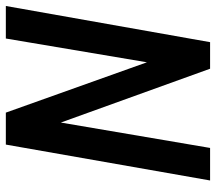

<svg xmlns="http://www.w3.org/2000/svg" viewBox="-61 -679 740 658"><g transform="rotate(-90 309.0 -350.0)"><path d="M19.5 0 142.5 -700H252L424.5 -216.5L506 -700H617.5L493.5 0H402.5L218 -511.5L131 0Z"/></g></svg>

Font: Cabin Condensed SemiBold
Style: Italic
Weight: 600
Width: 3
Italic angle: -10°
Designer: Pablo Impallari
Foundry: Pablo Impallari. http://www.impallari.com Igino Marini. http://www.ikern.com
Version: Version 3.001; ttfautohint (v1.8.3)